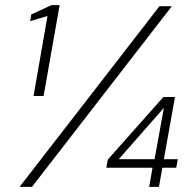

<svg xmlns="http://www.w3.org/2000/svg" viewBox="-20 -724 751 744"><path d="M110 -352 164 -662 97 -642 101 -668 179 -704H211L149 -352ZM56 0 598 -700H646L104 0ZM558 0 571 -74H392L398 -106L613 -348H658L615 -107H669L663 -74H609L596 0ZM440 -107H579L615 -306Z"/></svg>

Font: DM Sans 9pt ExtraLight
Style: Italic
Weight: 250
Italic angle: -10°
Version: Version 4.004;gftools[0.9.30]